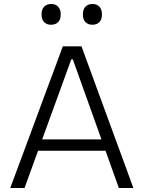

<svg xmlns="http://www.w3.org/2000/svg" viewBox="-20 -946 722 966"><path d="M31.5 0Q53 -57.5 76.5 -121Q100 -184.5 121.5 -242L212 -486.5Q236.5 -552 256.5 -605.5Q276 -659 296 -713H390Q410 -658 429.5 -605Q449 -552 473 -486L563 -240.5Q584.5 -181.5 607.5 -119.5Q630.5 -57 651 0H578Q561.5 -45.5 544.5 -93.5Q527.5 -141.5 511 -187.5H171.5Q154.5 -141 137.2 -93.2Q120 -45.5 103.5 0ZM199 -263.5Q196 -254.5 192 -244.5H490.5Q488 -252.5 485 -260L346.5 -647H338.5ZM444.5 -821.5Q423.5 -821.5 410.2 -834.5Q397 -847.5 397 -873.5Q397 -899.5 410.2 -912.8Q423.5 -926 445.5 -926Q467.5 -926 480.2 -912.2Q493 -898.5 493 -873.5Q493 -847.5 480 -834.5Q467 -821.5 444.5 -821.5ZM236.5 -821.5Q215.5 -821.5 202.2 -834.5Q189 -847.5 189 -873.5Q189 -899.5 202.5 -912.8Q216 -926 237.5 -926Q259.5 -926 272.5 -912.2Q285.5 -898.5 285.5 -873.5Q285.5 -847.5 272.5 -834.5Q259.5 -821.5 236.5 -821.5Z"/></svg>

Font: Heraclito Light
Style: Regular
Weight: 300
Designer: Kostas Bartsokas (font) & Cristiano Sobral (main changes)
Foundry: Kostas Bartsokas (font) & Cristiano Sobral (main changes)
Version: Version 1.00;July 8, 2020;FontCreator 13.0.0.2655 64-bit